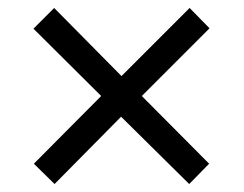

<svg xmlns="http://www.w3.org/2000/svg" viewBox="-20 -594 612 482"><path d="M456 -574 506 -523 336 -353 505 -183 455 -132 284 -301 117 -132 65 -183 234 -353 64 -522 116 -574 285 -403Z"/></svg>

Font: Noto Sans Syriac Eastern
Style: Regular
Weight: 400
Designer: Patrick Giasson and the Monotype Design Team
Foundry: Monotype Imaging Inc.
Version: Version 3.001; ttfautohint (v1.8.4.7-5d5b)